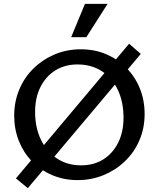

<svg xmlns="http://www.w3.org/2000/svg" viewBox="-20 -927 827 1001"><path d="M385 12Q313 12 252 -14Q191 -40 146.5 -86Q102 -132 78 -193Q54 -254 54 -324Q54 -398 81 -461.5Q108 -525 156 -571.5Q204 -618 266.5 -644Q329 -670 401 -670Q474 -670 534.5 -644Q595 -618 640 -572Q685 -526 709.5 -465Q734 -404 734 -333Q734 -259 707 -196Q680 -133 631.5 -86.5Q583 -40 520 -14Q457 12 385 12ZM403 -65Q469 -65 518.5 -96Q568 -127 596 -183Q624 -239 624 -313Q624 -396 594 -459Q564 -522 510 -556.5Q456 -591 384 -591Q318 -591 268.5 -560Q219 -529 191 -473.5Q163 -418 163 -344Q163 -261 193.5 -198.5Q224 -136 277.5 -100.5Q331 -65 403 -65ZM125 54 63 3 653 -699 714 -646ZM351 -733 423 -907H541L430 -733Z"/></svg>

Font: Ysabeau SemiBold
Style: Regular
Weight: 600
Designer: Christian Thalmann (Catharsis Fonts)
Version: Version 2.000;gftools[0.9.27.dev2+g8671c4b]